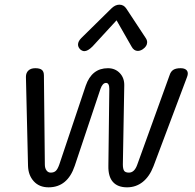

<svg xmlns="http://www.w3.org/2000/svg" viewBox="-20 -792 835 822"><path d="M100 -82 91 -463Q91 -480 101.5 -490Q112 -500 131 -500Q150 -500 159 -493Q168 -486 168 -469L172 -88Q172 -72 179 -62.5Q186 -53 197 -53Q211 -53 219 -60.5Q227 -68 234 -88L347 -425Q373 -500 442 -500Q473 -500 493 -479Q513 -458 512 -425L506 -88Q506 -70 511 -61.5Q516 -53 532 -53Q556 -53 568 -88L706 -470Q711 -486 722 -493Q733 -500 753 -500Q768 -500 776 -494Q784 -488 784 -477Q784 -471 781 -463L637 -80Q620 -36 591 -13Q562 10 524 10Q484 10 463.5 -13Q443 -36 444 -82L448 -411Q448 -437 434 -437Q419 -437 410 -411L300 -82Q269 10 188 10Q148 10 124.5 -16Q101 -42 100 -82ZM314 -601Q314 -615 328 -629L456 -755Q473 -772 491 -772Q510 -772 521 -755L604 -629Q610 -620 610 -611Q610 -594 591 -581Q580 -574 570 -574Q553 -574 543 -593L479 -705L376 -593Q356 -573 341 -573Q333 -573 324 -580Q314 -590 314 -601Z"/></svg>

Font: Kodchasan
Style: Italic
Weight: 400
Italic angle: -10°
Version: Version 1.000; ttfautohint (v1.6)